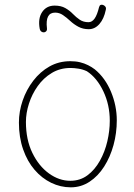

<svg xmlns="http://www.w3.org/2000/svg" viewBox="-20 -802 575 822"><path d="M281 -540Q304 -540 322.5 -535.5Q341 -531 357 -523Q373 -515 386 -505Q431 -468 455.5 -408.5Q480 -349 480 -287Q480 -232 466 -181Q452 -130 426 -89Q400 -48 363.5 -24Q327 0 283 0Q239 0 199 -19.5Q159 -39 128 -75Q97 -111 79 -162.5Q61 -214 61 -277Q61 -325 77 -371.5Q93 -418 122.5 -456.5Q152 -495 192 -517.5Q232 -540 281 -540ZM91 -280Q91 -204 118.5 -147.5Q146 -91 189.5 -59.5Q233 -28 281 -28Q323 -28 354.5 -51.5Q386 -75 407.5 -113.5Q429 -152 439.5 -197Q450 -242 450 -285Q450 -353 422.5 -411Q395 -469 352 -497Q335 -505 316 -508Q297 -511 282 -511Q237 -511 201.5 -489.5Q166 -468 141.5 -433.5Q117 -399 104 -358.5Q91 -318 91 -280ZM360 -677Q335 -677 315.5 -687.5Q296 -698 280.5 -712.5Q265 -727 249.5 -737.5Q234 -748 216 -748Q173 -748 181 -681Q182 -673 178 -668.5Q174 -664 168.5 -663.5Q163 -663 157.5 -666.5Q152 -670 150 -679Q142 -723 160.5 -750.5Q179 -778 214 -778Q241 -778 259.5 -767.5Q278 -757 292 -742.5Q306 -728 321.5 -717.5Q337 -707 359 -707Q374 -707 385 -722.5Q396 -738 404 -771Q406 -779 411 -781Q416 -783 422 -780.5Q428 -778 431.5 -773Q435 -768 433 -760Q425 -721 405.5 -699Q386 -677 360 -677Z"/></svg>

Font: Playpen Sans Thin
Style: Regular
Weight: 250
Designer: Laura Meseguer, Veronika Burian, José Scaglione
Foundry: TypeTogether
Version: Version 1.001